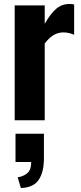

<svg xmlns="http://www.w3.org/2000/svg" viewBox="-20 -605 410 966"><path d="M54 0V-578H205V-485Q234 -536 262.5 -560.5Q291 -585 330 -585Q337 -585 342.5 -584.5Q348 -584 353 -582V-430Q342 -435 328 -438.5Q314 -442 299 -442Q271 -442 248 -427.5Q225 -413 205 -386V0ZM85 341 69 287Q97 283 117 266.5Q137 250 137 210H58V68H201V192Q201 261 174.5 300Q148 339 85 341Z"/></svg>

Font: Oswald SemiBold
Style: Regular
Weight: 600
Designer: Vernon Adams
Foundry: Vernon Adams
Version: Version 4.103;gftools[0.9.33.dev8+g029e19f]